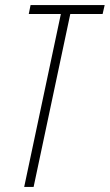

<svg xmlns="http://www.w3.org/2000/svg" viewBox="-20 -734 431 754"><path d="M75 0H112L256 -679H383L391 -714H100L93 -679H219Z"/></svg>

Font: Noto Sans ExtraCondensed ExtraLight
Style: Italic
Weight: 200
Width: 2
Italic angle: -12°
Designer: Monotype Design Team
Foundry: Monotype Imaging Inc.
Version: Version 2.013